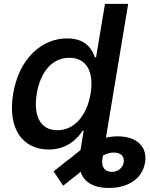

<svg xmlns="http://www.w3.org/2000/svg" viewBox="-20 -747 758 972"><path d="M226.6 9.9C322.8 9.9 373.2 -47.9 399.1 -85.6H403.8L387.4 13.1L251.4 120.4L299.7 193.2L388.1 123.2C404.1 170.8 447.4 204.5 531.6 204.5C633.9 204.5 701.3 153.8 714.1 76.7C728 -3.2 673.3 -56.8 576 -56.8C556.5 -56.8 536.2 -54.7 516.3 -50.1L628.9 -727.3H511.4L466.3 -456.3H460.6C447.4 -492.9 419 -552.6 320 -552.6C191.4 -552.6 76.3 -451.3 46.5 -271.7C17 -93.8 95.9 9.9 226.6 9.9ZM166.2 -272.7C183.2 -377.5 240.4 -454.5 331 -454.5C419 -454.5 456.7 -382.5 438.6 -272.7C420.1 -162.3 356.9 -87.7 270.2 -87.7C180.4 -87.7 148.4 -166.9 166.2 -272.7ZM498.2 58.6 501.1 40.5C523.1 29.1 544 23.4 563.6 25.6C595.9 28.4 610.4 47.9 606.2 74.9C601.9 103 576.7 123.2 546.2 123.2C514.6 123.2 491.1 101.9 498.2 58.6Z"/></svg>

Font: Magic Ui Pro Semi Bold
Style: Italic
Weight: 600
Italic angle: -9.39999°
Designer: Stefan Endress, Andreas Faust
Version: Version 1.000;FEAKit 1.0